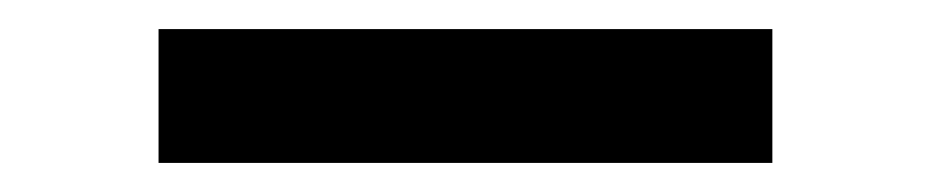

<svg xmlns="http://www.w3.org/2000/svg" viewBox="-20 -406 640 132"><path d="M89 -294V-386H511V-294Z"/></svg>

Font: Iosevka Slab Semibold Extended
Style: Regular
Weight: 600
Width: 7
Monospace: yes
Designer: Belleve Invis
Foundry: Belleve Invis
Version: Version 11.1.0; ttfautohint (v1.8.3)